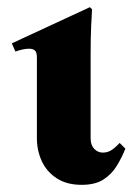

<svg xmlns="http://www.w3.org/2000/svg" viewBox="-20 -501 370 536"><path d="M314 -102 330 -86Q320 -61 306 -38Q292 -15 269 0Q246 15 208 15Q166 15 138 -3.5Q110 -22 96.5 -51.5Q83 -81 83 -115V-340Q83 -355 77.5 -360Q72 -365 61 -365Q53 -365 43.5 -363Q34 -361 23 -357L13 -380L231 -481L237 -475Q236 -460 234.5 -428.5Q233 -397 233 -349V-115Q233 -96 243 -85.5Q253 -75 267 -75Q280 -75 290.5 -81.5Q301 -88 314 -102Z"/></svg>

Font: Bona Nova SC
Style: Bold
Weight: 700
Designer: Mateusz Machalski
Foundry: Capitalics
Version: Version 4.001; ttfautohint (v1.8.4.7-5d5b)